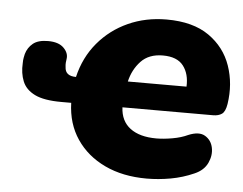

<svg xmlns="http://www.w3.org/2000/svg" viewBox="-43 -554 781 616"><g transform="rotate(5 348.0 -246.0)"><path d="M450 11Q373 11 315 -16.5Q257 -44 223.5 -93.5Q190 -143 188 -210H156Q100 -210 70.5 -224.5Q41 -239 30.5 -265Q20 -291 22 -323Q22 -334 23.5 -341Q25 -348 26 -353Q32 -374 48.5 -387.5Q65 -401 97 -401Q131 -401 147.5 -384.5Q164 -368 161 -349Q160 -344 159.5 -337Q159 -330 160 -323Q161 -294 196 -294Q211 -358 250.5 -405Q290 -452 346.5 -477.5Q403 -503 470 -503Q555 -503 606.5 -467Q658 -431 678 -373Q698 -315 688 -250Q684 -225 673 -217.5Q662 -210 645 -210H353Q355 -166 385.5 -143Q416 -120 470 -120Q493 -120 521.5 -125Q550 -130 571 -140Q605 -154 625 -142Q645 -130 650 -106Q655 -82 643.5 -57Q632 -32 602 -19Q566 -3 527 4Q488 11 450 11ZM468 -387Q423 -387 397.5 -360Q372 -333 363 -294H552Q554 -335 534 -361Q514 -387 468 -387Z"/></g></svg>

Font: Nunito Black
Style: Italic
Weight: 900
Italic angle: -9°
Designer: Vernon Adams
Foundry: Vernon Adams
Version: Version 3.601; ttfautohint (v1.8.2.53-6de2)